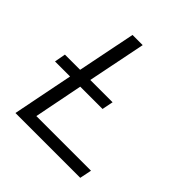

<svg xmlns="http://www.w3.org/2000/svg" viewBox="-188 -837 974 974"><g transform="rotate(45 299.0 -350.0)"><path d="M71 0 136 -327H28L39 -387H148L211 -700H284L221 -387H381L369 -327H209L157 -64H549L536 0Z"/></g></svg>

Font: Montserrat
Style: Italic
Weight: 400
Italic angle: -11.3°
Designer: Julieta Ulanovsky
Foundry: Julieta Ulanovsky
Version: Version 9.000; ttfautohint (v1.8.4.7-5d5b)